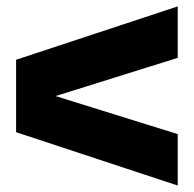

<svg xmlns="http://www.w3.org/2000/svg" viewBox="-20 -617 600 594"><path d="M529.8 -438 151.9 -319.8 529.8 -202.1V-43L29.8 -208V-432.1L529.8 -597.2Z"/></svg>

Font: TASA Explorer
Style: Regular
Weight: 900
Designer: Weizhong Zhang
Foundry: Local Remote
Version: Version 1.000;Glyphs 3.1.2 (3151)